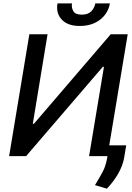

<svg xmlns="http://www.w3.org/2000/svg" viewBox="-20 -932 787 1146"><path d="M155.2 -727.3H263.8L175.8 -193.2H182.5L640.6 -727.3H742.2L632.1 -64.6H733.3L721.2 8.2Q717 33.7 707.4 58.4Q697.8 83.1 684.3 106.5Q670.8 130 653.9 152Q637.1 174 617.9 194.2L546.9 172.9Q559.3 152.7 570.5 133.5Q581.7 114.3 592 95.2Q602.3 76 608.8 55.4Q615.4 34.8 619.3 12.1L621.4 0H511.7L600.5 -533.4H593.8L135.7 0H34.4ZM323.2 -911.9H409.8Q407.3 -898.4 409.6 -886.9Q411.9 -875.4 418 -865.1Q430 -844.5 468 -844.5Q505.3 -844.5 524.9 -864.7Q544 -884.6 549 -911.9H636Q625.7 -852.3 577.4 -814.6Q529.1 -777 456.3 -777Q384.6 -777 349.1 -814.6Q312.9 -852.6 323.2 -911.9Z"/></svg>

Font: Inter P Medium
Style: Italic
Weight: 500
Italic angle: 9.39999°
Designer: Rasmus Andersson
Foundry: rsms
Version: Version 3.018;git-588b23468